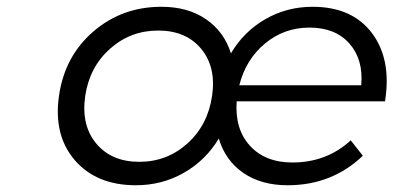

<svg xmlns="http://www.w3.org/2000/svg" viewBox="-20 -549 1172 572"><path d="M155.8 -264.2Q172.9 -381.8 258.3 -455.3Q343.8 -528.8 460.9 -528.8Q539.6 -528.8 593.5 -491.9Q647.5 -455.1 668 -390.1Q706.5 -455.1 770.5 -491.9Q834.5 -528.8 911.1 -528.8Q1028.8 -528.8 1087.9 -450.7Q1147 -372.6 1127 -247.1H685.1Q679.2 -164.1 724.9 -114.5Q770.5 -64.9 851.1 -64.9Q953.1 -64.9 1024.9 -130.9L1061 -85Q968.8 2.9 836.9 2.9Q758.3 2.9 704.8 -33.9Q651.4 -70.8 631.8 -136.2Q592.8 -71.3 527.8 -34.2Q462.9 2.9 384.8 2.9Q267.6 2.9 203.1 -71.5Q138.7 -146 155.8 -264.2ZM233.9 -263.2Q221.2 -176.3 266.6 -121.6Q312 -66.9 395 -66.9Q477.5 -66.9 538.3 -121.6Q599.1 -176.3 611.8 -263.2Q624.5 -349.1 579.3 -403.6Q534.2 -458 451.2 -458Q368.7 -458 307.6 -403.6Q246.6 -349.1 233.9 -263.2ZM692.9 -294.9H1056.2Q1063 -371.6 1021 -419.2Q979 -466.8 901.9 -466.8Q826.7 -466.8 769.5 -419.4Q712.4 -372.1 692.9 -294.9Z"/></svg>

Font: Trueno Light
Style: Italic
Weight: 300
Designer: Julieta Ulanovsky
Foundry: Julieta Ulanovsky
Version: Version 3.001b | FøM Fix